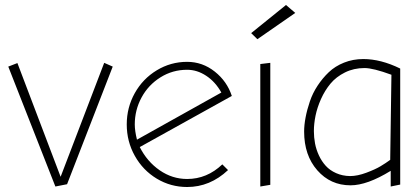

<svg xmlns="http://www.w3.org/2000/svg" viewBox="-20 -750 1682 770"><path d="M432.1 -482.9 397.9 -498 223.1 -41 49.8 -497.1 13.2 -482.9 202.1 -2 249 -11.2Z M730.5 0Q822.3 0 894.5 -67.9L871.6 -90.8Q810.1 -32.2 730.5 -32.2Q670.9 -32.2 620.4 -67.1Q569.8 -102.1 540.5 -160.2L909.7 -365.2Q890.6 -423.8 841.3 -462.9Q792 -502 730.5 -502Q664.6 -502 608.6 -468Q552.7 -434.1 520.5 -376.5Q488.3 -318.8 488.3 -251Q488.3 -182.6 520.8 -124.8Q553.2 -66.9 608.9 -33.4Q664.6 0 730.5 0ZM730.5 -470.2Q770.5 -470.2 807.1 -446Q843.8 -421.9 867.7 -378.9L529.3 -189.9Q520.5 -225.6 520.5 -251Q520.5 -308.6 547.6 -358.9Q574.7 -409.2 623.3 -439.7Q671.9 -470.2 730.5 -470.2Z M987.3 -617.2 1012.2 -592.8 1164.1 -698.2 1127 -730ZM1023.9 -493.2V-2L1064 -8.8V-498Z M1585 -475.1Q1507.3 -513.2 1437 -513.2Q1395.5 -513.2 1359.6 -498.8Q1323.7 -484.4 1298.6 -460.4Q1273.4 -436.5 1253.7 -406.5Q1233.9 -376.5 1222.7 -343.3Q1211.4 -310.1 1205.6 -279.5Q1199.7 -249 1199.7 -222.2Q1199.7 -127.4 1252.4 -67.1Q1305.2 -6.8 1385.7 -6.8Q1452.6 -6.8 1546.9 -64.9V-2L1585 -9.8ZM1383.8 -43.9Q1353 -44.4 1327.9 -55.7Q1302.7 -66.9 1286.4 -85Q1270 -103 1259 -126.7Q1248 -150.4 1243.4 -174.8Q1238.8 -199.2 1238.8 -224.1Q1238.8 -253.4 1245.4 -285.9Q1252 -318.4 1267.3 -352.8Q1282.7 -387.2 1305.4 -414.6Q1328.1 -441.9 1363.5 -459.5Q1398.9 -477.1 1441.9 -477.1Q1476.6 -477.1 1549.8 -450.2L1544.9 -108.9Q1526.9 -95.7 1506.1 -83.3Q1485.4 -70.8 1449.5 -57.4Q1413.6 -43.9 1383.8 -43.9Z"/></svg>

Font: Comic Neue Angular Light
Style: Regular
Weight: 300
Designer: Craig Rozynski
Foundry: Craig Rozynski
Version: Version 2.003